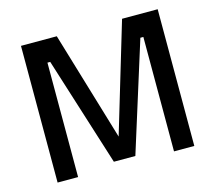

<svg xmlns="http://www.w3.org/2000/svg" viewBox="-99 -809 1045 932"><g transform="rotate(-15 423.5 -343.5)"><path d="M80 0V-687H260L424 -139L588 -687H767V0H665V-575H650L478 -27H370L197 -575H183V0Z"/></g></svg>

Font: TitilliumText
Style: Medium
Weight: 500
Designer: Accademia di Belle Arti di Urbino and others
Foundry: Accademia di Belle Arti di Urbino and others.
Version: Version 60.001